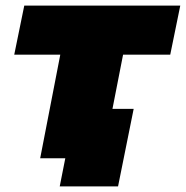

<svg xmlns="http://www.w3.org/2000/svg" viewBox="-20 -567 666 688"><path d="M124 0 196 -371H31L67 -547H626L590 -371H421L383 -177H459L403 101H194L214 0Z"/></svg>

Font: Montserrat Black
Style: Italic
Weight: 900
Italic angle: -11.3°
Designer: Julieta Ulanovsky
Foundry: Julieta Ulanovsky
Version: Version 9.000; ttfautohint (v1.8.4.7-5d5b)